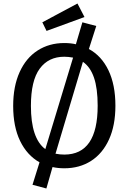

<svg xmlns="http://www.w3.org/2000/svg" viewBox="-20 -946 732 1093"><path d="M637 -344Q637 -232 600.5 -152Q564 -72 498.5 -30Q433 12 346 12Q310 12 279 5L244 127L165 106L205 -22Q134 -62 94.5 -143.5Q55 -225 55 -343Q55 -454 91.5 -535Q128 -616 194 -658.5Q260 -701 346 -701Q383 -701 412 -694L449 -819L528 -798L486 -667Q558 -628 597.5 -545.5Q637 -463 637 -344ZM156 -343Q156 -158 238 -97L396 -618Q369 -623 346 -623Q256 -623 206 -555Q156 -487 156 -343ZM536 -344Q536 -443 515 -504Q494 -565 452 -594L296 -71Q321 -66 346 -66Q536 -66 536 -344ZM461 -849 245 -770 221 -819 421 -926Z"/></svg>

Font: Fira Sans
Style: Regular
Weight: 400
Designer: bBox Type GmbH & Carrois Corporate GbR & Edenspiekermann AG
Foundry: bBox Type GmbH & Carrois Corporate GbR & Edenspiekermann AG
Version: Version 4.301